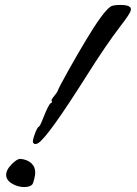

<svg xmlns="http://www.w3.org/2000/svg" viewBox="-20 -949 555 776"><path d="M466 -929Q490 -929 500 -924Q513 -918 507.5 -903.5Q502 -889 468 -845Q408 -767 327 -638Q174 -396 135 -371Q121 -362 114 -372Q110 -377 120 -405.5Q130 -434 137 -437Q142 -439 155 -473Q177 -528 185 -532Q193 -536 189 -540Q185 -544 199 -561Q212 -577 213 -581Q215 -590 253.5 -659Q292 -728 327 -786Q394 -898 425 -921Q434 -929 466 -929ZM62 -307Q65 -307 75 -305Q101 -299 113.5 -281.5Q126 -264 121 -238Q115 -208 110 -203Q100 -193 78 -193Q56 -193 36 -203Q7 -217 5 -239Q3 -261 28 -286Q49 -307 62 -307Z"/></svg>

Font: Lilach
Style: Regular
Weight: 400
Version: Version 1.0